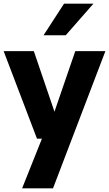

<svg xmlns="http://www.w3.org/2000/svg" viewBox="-26 -751 591 1040"><path d="M201.2 0H174.3L-6.3 -474.1H157.2L269 -146L381.8 -474.1H544.9L261.2 269H93.8ZM320.8 -731H480L330.1 -560.1H210Z"/></svg>

Font: Glacial Indifference
Style: Bold
Weight: 700
Designer: Alfredo Marco Pradil
Foundry: Alfredo Marco Pradil
Version: Version 1.312